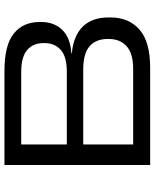

<svg xmlns="http://www.w3.org/2000/svg" viewBox="62 -740 679 842"><g transform="rotate(-90 401.0 -319.5)"><path d="M162.5 0V-74.5H518.5Q587 -74.5 618.8 -103.2Q650.5 -132 650.5 -180.5V-187.5Q650.5 -237.5 618.8 -265.5Q587 -293.5 516.5 -293.5H162.5V-365.5H508Q573 -365.5 602.8 -392.2Q632.5 -419 632.5 -462V-468.5Q632.5 -513.5 602.2 -539.5Q572 -565.5 505.5 -565.5H162.5V-639H510Q623.5 -639 674.2 -598.2Q725 -557.5 725 -485V-477Q725 -421 690.2 -385.2Q655.5 -349.5 586.5 -345.5L588.5 -343.5Q665.5 -336 705.2 -295.2Q745 -254.5 745 -182.5V-173.5Q745 -94 692 -47Q639 0 524.5 0ZM98 0V-639H188V0Z"/></g></svg>

Font: Anek Latin Expanded
Style: Regular
Weight: 400
Width: 7
Designer: Yesha Goshar
Foundry: Ek Type
Version: Version 1.003